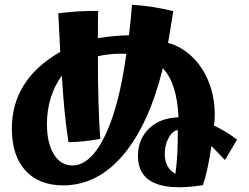

<svg xmlns="http://www.w3.org/2000/svg" viewBox="-20 -790 1050 810"><path d="M562 -132Q562 -203 609 -248Q656 -293 733 -295Q727 -439 667 -502Q608 -264 499.5 -136Q391 -8 246 -8Q144 -8 87 -71Q30 -134 30 -247Q30 -454 234 -571L226 -734Q312 -745 394 -744Q393 -717 393 -629Q469 -641 524 -641Q530 -686 537 -770Q628 -764 711 -743Q692 -623 689 -609Q747 -593 792 -549Q837 -505 861.5 -442Q886 -379 886 -307Q886 -284 883 -260Q931 -238 980 -201L929 -115L872 -174Q856 -65 836 -9Q781 0 736 0Q562 0 562 -132ZM513 -563Q452 -566 393 -553Q393 -337 403 -204Q331 -191 269 -190Q250 -311 241 -471Q210 -429 194 -376.5Q178 -324 178 -267Q178 -187 207 -139.5Q236 -92 285 -92Q362 -92 422.5 -216.5Q483 -341 513 -563ZM730 -241Q708 -239 691.5 -208.5Q675 -178 675 -141Q675 -112 686.5 -90Q698 -68 720 -57Q731 -132 730 -241Z"/></svg>

Font: Otomanopee
Style: Regular
Weight: 400
Designer: Das Ende der Wildnis
Foundry: Gutenberg Labo
Version: Version 3.000